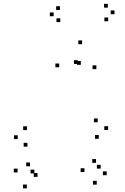

<svg xmlns="http://www.w3.org/2000/svg" viewBox="-20 -962 660 1013"><path d="M178 -28.8V-48.8H158V-28.8ZM138.3 -84.7V-104.7H118.3V-84.7ZM161.2 -47V-67H141.2V-47ZM390.3 -624.5V-644.5H370.3V-624.5ZM406.5 -620V-640H386.5V-620ZM425.5 -54.3V-74.3H405.5V-54.3ZM490.5 12.2V-7.8H470.5V12.2ZM543 -37.7V-57.7H523V-37.7ZM486.7 -102.8V-122.8H466.7V-102.8ZM511.2 -72.5V-92.5H491.2V-72.5ZM488.5 -597.3V-617.3H468.5V-597.3ZM413.2 -728.8V-748.8H393.2V-728.8ZM292.3 -607V-627H272.3V-607ZM72.8 -52.3V-72.3H52.8V-52.3ZM121.5 31.7V11.7H101.5V31.7ZM501.2 -229.7V-249.7H481.2V-229.7ZM550.3 -276.2V-296.2H530.3V-276.2ZM495.5 -317V-337H475.5V-317ZM122.2 -275.7V-295.7H102.2V-275.7ZM73.7 -228.2V-248.2H53.7V-228.2ZM124.8 -188.3V-208.3H104.8V-188.3ZM550.7 -849.8V-869.8H530.7V-849.8ZM584 -887V-907H564V-887ZM549 -921.7V-941.7H529V-921.7ZM296.3 -909.3V-929.3H276.3V-909.3ZM263 -876.3V-896.3H243V-876.3ZM298 -845.3V-865.3H278V-845.3Z"/></svg>

Font: Monaspace Radon Dots Var
Style: Regular
Weight: 400
Designer: Riley Cran and the Lettermatic Team
Version: Version 1.100 (Monaspace Radon Dots)